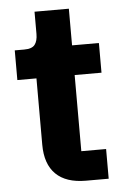

<svg xmlns="http://www.w3.org/2000/svg" viewBox="-50 -704 483 741"><g transform="rotate(-5 191.5 -333.5)"><path d="M253 0Q176 0 136.5 -39Q97 -78 97 -153V-410H23V-525H60Q90 -525 101 -539.5Q112 -554 112 -581V-667H245V-525H349V-410H245V-115H341V0Z"/></g></svg>

Font: IBM Plex Sans Thai
Style: Bold
Weight: 700
Designer: Mike Abbink, Paul van der Laan, Pieter van Rosmalen, Ben Mitchell, Mark Frömberg
Foundry: Bold Monday
Version: Version 1.2